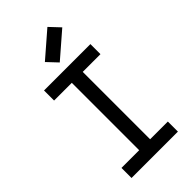

<svg xmlns="http://www.w3.org/2000/svg" viewBox="-320 -1158 1241 1241"><g transform="rotate(-45 300.0 -537.5)"><path d="M250 0V-800H350V0ZM88 0V-92H512V0ZM88 -708V-800H512V-708ZM288 -856 222 -926 394 -1075 460 -1005Z"/></g></svg>

Font: Victor Mono Thin
Style: Regular
Weight: 100
Monospace: yes
Designer: Rune Bjørnerås
Version: Version 1.561;gftools[0.9.30]